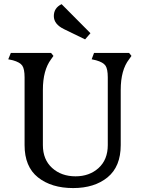

<svg xmlns="http://www.w3.org/2000/svg" viewBox="-20 -910 709 942"><path d="M423.8 -747.1 282.2 -889.6Q244.1 -871.1 244.1 -831.1Q244.1 -791 294.9 -766.6L397.5 -716.8ZM572.3 -198.2V-468.8Q572.3 -566.4 613.3 -619.1L625 -635.7L613.3 -650.4H441.4L429.7 -619.1L451.2 -614.3Q486.3 -604.5 497.6 -587.9Q508.8 -571.3 508.8 -530.3V-198.2Q508.8 -127 463.9 -85.9Q418.9 -44.9 350.6 -44.9Q281.2 -44.9 235.8 -85.9Q190.4 -127 190.4 -198.2V-468.8Q190.4 -565.4 230.5 -619.1L242.2 -635.7L230.5 -650.4H33.2L20.5 -619.1L43 -614.3Q78.1 -604.5 89.4 -587.9Q100.6 -571.3 100.6 -530.3V-198.2Q100.6 -91.8 166.5 -39.6Q232.4 12.7 338.9 12.7Q443.4 12.7 507.8 -40Q572.3 -92.8 572.3 -198.2Z"/></svg>

Font: Kurale
Style: Regular
Weight: 400
Version: 1.0; ttfautohint (v1.3)